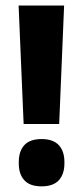

<svg xmlns="http://www.w3.org/2000/svg" viewBox="-20 -659 299 693"><path d="M193.6 -211.4H65.3L47.2 -639H211.4ZM130 13.6Q87.8 13.6 67.8 -8.4Q47.8 -30.4 47.8 -69.1V-74.5Q47.8 -113.2 67.8 -135.1Q87.8 -157.1 130 -157.1Q172 -157.1 192.3 -135.1Q212.5 -113.2 212.5 -74.5V-69.1Q212.5 -30.4 192.3 -8.4Q172 13.6 130 13.6Z"/></svg>

Font: Anek Gurmukhi Medium
Style: Regular
Weight: 500
Designer: Sarang Kulkarni (Gurmukhi), Yesha Goshar (Latin)
Foundry: Ek Type
Version: Version 1.003